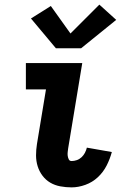

<svg xmlns="http://www.w3.org/2000/svg" viewBox="-20 -803 540 831"><path d="M290 8Q265 8 241 3.5Q217 -1 197.5 -12.5Q178 -24 164 -42.5Q150 -61 143 -83.5Q136 -106 136 -130.5Q136 -155 140 -180L179 -416H92V-530H336L275 -161Q275 -161 275 -161Q275 -161 275 -161Q274 -153 273 -145Q272 -137 273 -129Q274 -121 277.5 -113.5Q281 -106 290 -106Q301 -106 312.5 -110Q324 -114 333 -122.5Q342 -131 347.5 -141.5Q353 -152 356 -164L464 -145Q456 -115 441.5 -86.5Q427 -58 403.5 -36Q380 -14 349.5 -3Q319 8 290 8ZM331 -594H222L114 -723L200 -777L285 -658L410 -783L483 -717Z"/></svg>

Font: Iosevka Slab Heavy
Style: Italic
Weight: 900
Italic angle: -9°
Monospace: yes
Designer: Belleve Invis
Foundry: Belleve Invis
Version: Version 11.1.0; ttfautohint (v1.8.3)